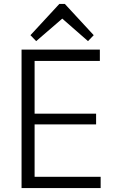

<svg xmlns="http://www.w3.org/2000/svg" viewBox="-20 -951 579 971"><path d="M139 -57H489V0H89V-700H485V-643H139L155 -688V-350L139 -376H466V-322H139L155 -348V-12ZM134 -773 280 -931H308L454 -773L425 -743L281 -869H309L163 -743Z"/></svg>

Font: Pathway Extreme 8pt Thin 12pt ExtraLight
Style: Regular
Weight: 250
Version: Version 1.001;gftools[0.9.26]